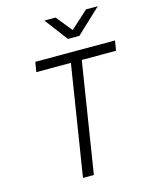

<svg xmlns="http://www.w3.org/2000/svg" viewBox="-137 -1038 888 1126"><g transform="rotate(-15 307.0 -475.0)"><path d="M224 0 330 -670H120L130 -730H614L604 -670H396L290 0ZM350 -810 244 -950H312L390 -853L497 -950H568L419 -810Z"/></g></svg>

Font: JetBrains Mono NL ExtraLight
Style: Italic
Weight: 200
Italic angle: -9°
Monospace: yes
Designer: Philipp Nurullin, Konstantin Bulenkov
Foundry: JetBrains
Version: Version 2.305; ttfautohint (v1.8.4.7-5d5b)